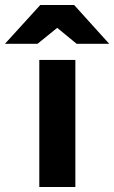

<svg xmlns="http://www.w3.org/2000/svg" viewBox="-82 -752 459 772"><path d="M226 -576 148 -640 69 -576H-62L80 -732H216L357 -576ZM76 0V-511H221V0Z"/></svg>

Font: Overpass Heavy
Style: Regular
Weight: 900
Designer: Delve Withrington, Thomas Jockin
Foundry: Delve Fonts
Version: Version 3.000;DELV;Overpass